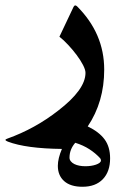

<svg xmlns="http://www.w3.org/2000/svg" viewBox="-80 -322 504 716"><path d="M330.6 268.6Q330.6 317.9 303.5 346.2Q276.4 374.5 227.5 374.5Q183.1 374.5 159.4 353.5Q135.7 332.5 135.7 296.4Q135.7 269 150.9 233.4Q17.1 231.9 -50.8 206.1Q-59.6 202.6 -59.6 199.7Q-59.6 197.3 -52.2 194.8Q50.3 158.2 137.2 90.3Q238.8 12.2 238.8 -50.3Q238.8 -62 229.5 -79.8Q220.2 -97.7 205.8 -116.9Q191.4 -136.2 174.3 -154.5Q157.2 -172.9 141.6 -185.1L194.3 -296.4Q197.3 -301.8 200.7 -301.8Q203.6 -301.8 207.5 -298.3Q308.6 -197.3 308.6 -62.5Q308.6 58.1 247.1 149.4Q289.6 169.9 310.1 197.8Q330.6 225.6 330.6 268.6ZM293.5 268.1Q275.9 249 253.2 234.4Q230.5 219.7 200.7 210.4Q179.2 234.9 179.2 266.1Q179.2 273.4 184.1 279.5Q189 285.6 197.3 289.8Q205.6 293.9 216.1 295.9Q226.6 297.9 238.3 297.9Q249 297.9 259.3 296.4Q269.5 294.9 277.8 292Q286.1 289.1 291.3 285.2Q296.4 281.2 296.4 276.4Q296.4 272 293.5 268.1Z"/></svg>

Font: XB Kayhan
Style: Bold
Weight: 700
Designer: Behnam
Foundry: Irmug
Version: Version 7.300 2009